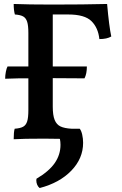

<svg xmlns="http://www.w3.org/2000/svg" viewBox="-20 -699 614 968"><path d="M541 -515Q519 -502 481 -502Q475 -559 441 -592.5Q407 -626 324 -626H246V-364H418Q418 -327 406 -304Q343 -305 246 -305V-161Q246 -118 255.5 -94.5Q265 -71 285 -61.5Q305 -52 341 -50H382Q390 -40 394.5 -20Q399 0 399 21Q399 100 339.5 161.5Q280 223 180 249Q172 243 167.5 232.5Q163 222 163 210L164 202Q227 165 256 123Q285 81 285 31Q285 16 282 1Q257 0 203 0Q96 0 49 3Q49 -34 54 -50Q82 -52 96.5 -60Q111 -68 117 -87Q123 -106 123 -144V-304Q84 -305 6 -302Q6 -319 9.5 -337Q13 -355 18 -364H123V-533Q123 -570 117 -589Q111 -608 97 -616Q83 -624 55 -626Q49 -647 49 -679Q123 -676 244 -676Q403 -676 520 -679Q530 -566 541 -515Z"/></svg>

Font: Vollkorn SC SemiBold
Style: Regular
Weight: 600
Designer: Friedrich Althausen
Foundry: Friedrich Althausen
Version: Version 4.015